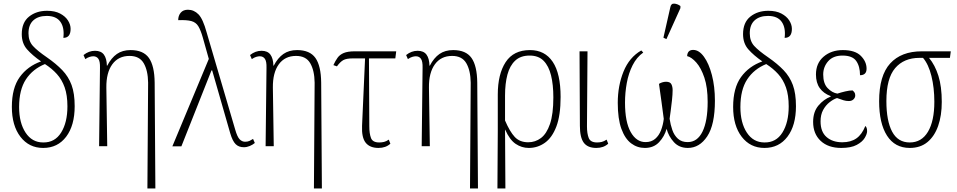

<svg xmlns="http://www.w3.org/2000/svg" viewBox="-20 -826 5410 1085"><path d="M224 10Q144 10 95.5 -53Q47 -116 47 -222Q47 -329 91.5 -390.5Q136 -452 212 -479Q163 -513 133 -547Q103 -581 103 -633Q103 -699 144 -732Q185 -765 246 -765Q290 -765 319.5 -749.5Q349 -734 364 -710.5Q379 -687 379 -663Q379 -612 338 -612Q345 -669 321.5 -702.5Q298 -736 244 -736Q196 -736 168.5 -711Q141 -686 141 -638Q141 -594 166 -566.5Q191 -539 245 -502Q297 -466 332 -429.5Q367 -393 384.5 -345.5Q402 -298 402 -226Q402 -117 354 -53.5Q306 10 224 10ZM224 -21Q290 -20 325.5 -77Q361 -134 361 -225Q361 -288 345.5 -332Q330 -376 301.5 -407.5Q273 -439 234 -464Q165 -436 126.5 -377.5Q88 -319 88 -221Q88 -132 124.5 -76.5Q161 -21 224 -21Z M813 239 817 -359Q816 -428 792 -469Q768 -510 712 -510Q649 -510 614.5 -462.5Q580 -415 581 -331L586 0H540L545 -443Q546 -479 536 -493.5Q526 -508 507 -508Q498 -508 486.5 -504.5Q475 -501 462 -492L452 -515Q482 -539 517 -539Q551 -539 567 -517.5Q583 -496 584 -455H586Q609 -499 640.5 -521Q672 -543 718 -543Q790 -543 821.5 -498.5Q853 -454 854 -359L858 239Z M954 1 1160 -493 1126 -614Q1114 -656 1100.5 -678Q1087 -700 1061 -707Q1035 -714 987 -712Q987 -737 1001 -754Q1015 -771 1042 -771Q1076 -771 1101.5 -745Q1127 -719 1148 -642L1309 -94Q1321 -52 1334.5 -38.5Q1348 -25 1365 -25Q1380 -25 1390.5 -30Q1401 -35 1410 -41L1420 -18Q1408 -8 1391.5 -1Q1375 6 1358 6Q1329 6 1311.5 -11.5Q1294 -29 1281 -73L1179 -428H1175L1005 1Z M1754 239 1758 -359Q1757 -428 1733 -469Q1709 -510 1653 -510Q1590 -510 1555.5 -462.5Q1521 -415 1522 -331L1527 0H1481L1486 -443Q1487 -479 1477 -493.5Q1467 -508 1448 -508Q1439 -508 1427.5 -504.5Q1416 -501 1403 -492L1393 -515Q1423 -539 1458 -539Q1492 -539 1508 -517.5Q1524 -496 1525 -455H1527Q1550 -499 1581.5 -521Q1613 -543 1659 -543Q1731 -543 1762.5 -498.5Q1794 -454 1795 -359L1799 239Z M2119 10Q2070 10 2046.5 -19.5Q2023 -49 2026 -115L2043 -496H1974Q1937 -496 1919.5 -486Q1902 -476 1884 -451L1864 -458Q1875 -482 1887.5 -499.5Q1900 -517 1922.5 -526.5Q1945 -536 1985 -536H2219L2214 -496H2065L2067 -112Q2067 -71 2076.5 -46Q2086 -21 2123 -21Q2137 -21 2150 -24Q2163 -27 2177 -37L2186 -14Q2160 10 2119 10Z M2636 239 2640 -359Q2639 -428 2615 -469Q2591 -510 2535 -510Q2472 -510 2437.5 -462.5Q2403 -415 2404 -331L2409 0H2363L2368 -443Q2369 -479 2359 -493.5Q2349 -508 2330 -508Q2321 -508 2309.5 -504.5Q2298 -501 2285 -492L2275 -515Q2305 -539 2340 -539Q2374 -539 2390 -517.5Q2406 -496 2407 -455H2409Q2432 -499 2463.5 -521Q2495 -543 2541 -543Q2613 -543 2644.5 -498.5Q2676 -454 2677 -359L2681 239Z M2791 239 2793 -86V-292Q2793 -407 2837.5 -475Q2882 -543 2975 -543Q3059 -543 3103.5 -476.5Q3148 -410 3148 -278Q3148 -174 3124 -111Q3100 -48 3059 -19Q3018 10 2968 10Q2928 10 2894 -13Q2860 -36 2835 -93H2834L2836 239ZM2965 -22Q3005 -22 3037 -46Q3069 -70 3088 -125.5Q3107 -181 3107 -276Q3107 -347 3094 -400Q3081 -453 3052 -482.5Q3023 -512 2973 -512Q2922 -512 2891.5 -483.5Q2861 -455 2847.5 -404.5Q2834 -354 2834 -286V-145Q2861 -82 2889 -52Q2917 -22 2965 -22Z M3350 10Q3301 10 3279 -19.5Q3257 -49 3257 -115L3255 -536H3300L3297 -112Q3297 -71 3307 -46Q3317 -21 3354 -21Q3368 -21 3380.5 -24Q3393 -27 3408 -37L3417 -14Q3391 10 3350 10Z M3624 10Q3581 10 3546.5 -16Q3512 -42 3491.5 -98Q3471 -154 3471 -245Q3471 -341 3503.5 -421.5Q3536 -502 3604 -541L3615 -529Q3578 -503 3555 -457.5Q3532 -412 3522 -357Q3512 -302 3512 -246Q3512 -137 3544 -80Q3576 -23 3628 -23Q3661 -23 3682.5 -41.5Q3704 -60 3715.5 -90Q3727 -120 3731 -154Q3725 -201 3718 -251.5Q3711 -302 3704 -352Q3711 -357 3722 -360.5Q3733 -364 3744 -364Q3767 -364 3774 -350Q3781 -336 3781 -317Q3781 -293 3777.5 -260.5Q3774 -228 3770 -198.5Q3766 -169 3764 -155Q3769 -121 3779.5 -91Q3790 -61 3811 -42Q3832 -23 3866 -23Q3921 -23 3950 -82.5Q3979 -142 3979 -250Q3979 -332 3960.5 -387Q3942 -442 3915 -472.5Q3888 -503 3863 -509Q3865 -544 3897 -544Q3930 -544 3958 -505.5Q3986 -467 4003 -402Q4020 -337 4020 -257Q4020 -121 3976.5 -55.5Q3933 10 3867 10Q3818 10 3788 -23Q3758 -56 3747 -98Q3735 -55 3704.5 -22.5Q3674 10 3624 10ZM3746 -605 3729 -613 3768 -785Q3772 -807 3790.5 -805.5Q3809 -804 3825 -792V-780Z M4300 10Q4220 10 4171.5 -53Q4123 -116 4123 -222Q4123 -329 4167.5 -390.5Q4212 -452 4288 -479Q4239 -513 4209 -547Q4179 -581 4179 -633Q4179 -699 4220 -732Q4261 -765 4322 -765Q4366 -765 4395.5 -749.5Q4425 -734 4440 -710.5Q4455 -687 4455 -663Q4455 -612 4414 -612Q4421 -669 4397.5 -702.5Q4374 -736 4320 -736Q4272 -736 4244.5 -711Q4217 -686 4217 -638Q4217 -594 4242 -566.5Q4267 -539 4321 -502Q4373 -466 4408 -429.5Q4443 -393 4460.5 -345.5Q4478 -298 4478 -226Q4478 -117 4430 -53.5Q4382 10 4300 10ZM4300 -21Q4366 -20 4401.5 -77Q4437 -134 4437 -225Q4437 -288 4421.5 -332Q4406 -376 4377.5 -407.5Q4349 -439 4310 -464Q4241 -436 4202.5 -377.5Q4164 -319 4164 -221Q4164 -132 4200.5 -76.5Q4237 -21 4300 -21Z M4734 10Q4660 10 4617.5 -30Q4575 -70 4575 -137Q4575 -194 4605 -229.5Q4635 -265 4674 -280V-283Q4634 -298 4612.5 -328Q4591 -358 4591 -405Q4591 -469 4634.5 -506Q4678 -543 4743 -543Q4812 -543 4844.5 -510.5Q4877 -478 4877 -438Q4877 -401 4840 -401Q4840 -451 4818.5 -481.5Q4797 -512 4741 -512Q4688 -512 4660 -480Q4632 -448 4632 -405Q4632 -354 4657 -328Q4682 -302 4712 -297Q4734 -304 4757 -309.5Q4780 -315 4798 -315Q4803 -311 4808 -304.5Q4813 -298 4813 -287Q4813 -274 4803 -264.5Q4793 -255 4777 -255Q4761 -255 4746.5 -259.5Q4732 -264 4710 -272Q4689 -265 4667.5 -248Q4646 -231 4631.5 -204.5Q4617 -178 4617 -140Q4617 -81 4651 -51.5Q4685 -22 4740 -22Q4788 -22 4819.5 -44Q4851 -66 4870 -114Q4874 -111 4877 -104Q4880 -97 4880 -85Q4880 -69 4866.5 -46.5Q4853 -24 4821 -7Q4789 10 4734 10Z M5121 10Q5037 10 4992.5 -59.5Q4948 -129 4948 -254Q4948 -399 5010.5 -467.5Q5073 -536 5189 -536H5353L5348 -499H5230Q5264 -458 5283 -397.5Q5302 -337 5302 -250Q5302 -173 5281.5 -114.5Q5261 -56 5221 -23Q5181 10 5121 10ZM5121 -21Q5188 -21 5224 -81.5Q5260 -142 5260 -251Q5260 -330 5243.5 -396.5Q5227 -463 5196 -499H5176Q5088 -499 5038.5 -441Q4989 -383 4989 -255Q4989 -143 5021.5 -82Q5054 -21 5121 -21Z"/></svg>

Font: Noto Serif Condensed ExtraLight
Style: Regular
Weight: 200
Width: 3
Designer: Monotype Design Team
Foundry: Monotype Imaging Inc.
Version: Version 2.013; ttfautohint (v1.8.4.7-5d5b)